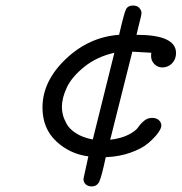

<svg xmlns="http://www.w3.org/2000/svg" viewBox="-20 -564 657 695"><path d="M133.8 -174.8Q133.8 -270 217.8 -350.1Q301.8 -430.2 411.1 -438Q430.2 -521 437 -532.2Q444.8 -544.4 461.9 -543.9Q477.1 -543.9 484.6 -534.9Q492.2 -525.9 492.2 -518.1Q492.2 -511.2 489 -499Q485.8 -486.8 481.4 -468.5Q477.1 -450.2 474.1 -438Q617.2 -438 617.2 -372.1Q617.2 -350.1 603.5 -335.4Q589.8 -320.8 568.8 -319.8Q550.8 -319.8 538.8 -332Q526.9 -344.2 526.9 -360.8Q526.9 -368.7 527.8 -373Q518.1 -374 459 -377L378.9 -58.1Q418.9 -63 445.1 -76.4Q471.2 -89.8 480 -103Q488.8 -116.2 501.5 -126.7Q514.2 -137.2 529.8 -137.2H530.8Q545.9 -137.2 554.9 -129.2Q564 -121.1 564 -108.9Q564 -99.1 551.5 -82Q539.1 -64.9 516.1 -45.4Q493.2 -25.9 452.6 -11.5Q412.1 2.9 363.8 4.9H362.8Q347.7 75.7 339.4 93.3Q331.1 110.8 312 110.8Q298.8 110.8 290.5 103.5Q282.2 96.2 282.2 83L299.8 2Q231.9 -6.8 182.9 -53.2Q133.8 -99.6 133.8 -174.8ZM204.1 -175.8Q204.1 -162.6 207.5 -148.7Q210.9 -134.8 220.9 -116Q231 -97.2 255.4 -81.5Q279.8 -65.9 315.9 -59.1L394 -373Q331.1 -358.9 285.6 -322.5Q240.2 -286.1 222.2 -248Q204.1 -210 204.1 -175.8Z"/></svg>

Font: CMU Typewriter Text Variable Width
Style: Italic
Weight: 500
Italic angle: -14.04°
Version: Version 0.7.0